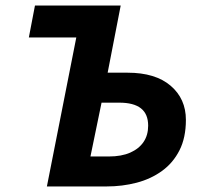

<svg xmlns="http://www.w3.org/2000/svg" viewBox="-20 -672 735 692"><path d="M149 0 255 -537H84L106 -652H415L368 -410H440Q540 -410 595 -363Q650 -316 650 -240Q650 -176 627 -130.5Q604 -85 564 -56Q524 -27 472.5 -13.5Q421 0 364 0ZM306 -108H372Q418 -108 449.5 -122Q481 -136 497.5 -160.5Q514 -185 514 -219Q514 -261 488 -281.5Q462 -302 410 -302H346Z"/></svg>

Font: Source Sans 3
Style: Bold Italic
Weight: 700
Italic angle: -11°
Designer: Paul D. Hunt
Foundry: Adobe
Version: Version 3.052;hotconv 1.1.0;makeotfexe 2.6.0